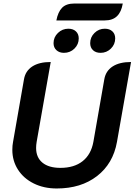

<svg xmlns="http://www.w3.org/2000/svg" viewBox="-20 -1061 764 1090"><path d="M50 -210Q50 -235 54 -255L116 -610Q124 -658 163 -683.5Q202 -709 268 -709L188 -255Q185 -237 185 -221Q185 -167 221 -137.5Q257 -108 323 -108Q401 -108 449 -146Q497 -184 510 -255L572 -610Q580 -658 619 -683.5Q658 -709 724 -709L644 -255Q622 -132 531 -61.5Q440 9 302 9Q229 9 171.5 -19.5Q114 -48 82 -98Q50 -148 50 -210ZM284 -816Q284 -850 309 -874Q334 -898 368 -898Q395 -898 411 -883Q427 -868 427 -843Q427 -809 402.5 -785Q378 -761 343 -761Q317 -761 300.5 -776Q284 -791 284 -816ZM492 -816Q492 -850 516.5 -874Q541 -898 575 -898Q602 -898 618 -883Q634 -868 634 -843Q634 -809 609.5 -785Q585 -761 551 -761Q524 -761 508 -776Q492 -791 492 -816ZM402 -1041H677Q669 -993 644 -969Q619 -945 575 -945H300Q309 -993 332.5 -1017Q356 -1041 402 -1041Z"/></svg>

Font: K2D
Style: Bold Italic
Weight: 700
Italic angle: -10°
Designer: Katatrad Aksorn Co.,Ltd.
Foundry: Cadson Demak Co.,Ltd.
Version: Version 1.000; ttfautohint (v1.6)